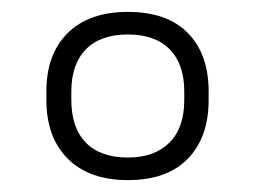

<svg xmlns="http://www.w3.org/2000/svg" viewBox="-20 -714 430 323"><path d="M195 -411Q130 -411 94 -447Q58 -483 58 -546V-560Q58 -623 94 -658.5Q130 -694 195 -694Q261 -694 296 -658.5Q331 -623 331 -560V-546Q331 -483 296 -447Q261 -411 195 -411ZM195 -449Q240 -449 265 -474Q290 -499 290 -546V-560Q290 -606 265.5 -631Q241 -656 195 -656Q149 -656 124.5 -631Q100 -606 100 -560V-546Q100 -499 124.5 -474Q149 -449 195 -449Z"/></svg>

Font: Sofia Sans Light
Style: Regular
Weight: 300
Designer: Botio Nikoltchev, Ani Petrova
Foundry: lettersoup
Version: Version 4.100; ttfautohint (v1.8.3)